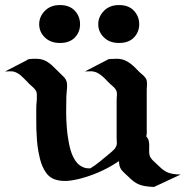

<svg xmlns="http://www.w3.org/2000/svg" viewBox="-43 -716 735 760"><path d="M-22.9 -433.1H-19.3Q-19.3 -433.1 -18.2 -433.1Q-17.1 -433.1 -15.5 -433.2Q-13.9 -433.3 -12.2 -433.5Q-10.5 -433.6 -9.5 -433.6Q-4.9 -433.6 -2.6 -433.6Q-0.2 -433.6 1.2 -433.6Q2.7 -433.6 4.2 -433.5Q5.6 -433.3 9 -433.1Q17.3 -431.2 24.4 -427.4Q31.5 -423.6 37.8 -418.5Q44.2 -413.3 49.9 -407.5Q55.7 -401.6 61.5 -395.8L73.7 -383.1Q80.8 -376.5 87.8 -370.4Q94.7 -364.3 99.9 -355.7Q101.1 -353.8 101.7 -351Q102.3 -348.1 102.5 -345.1Q102.8 -342 102.8 -339.1Q102.8 -336.2 102.8 -334Q103.3 -322.5 101.9 -311.3Q100.6 -300 100.6 -288.3Q100.6 -267.1 100.5 -245.7Q100.3 -224.4 101 -203.1Q101.6 -181.9 103.3 -160.6Q105 -139.4 108.6 -118.2Q111.1 -104 114.9 -88.4Q118.7 -72.8 124.9 -58.1Q131.1 -43.5 140.3 -31Q149.4 -18.6 163.1 -10.7Q171.9 -5.9 183.1 -3.2Q194.3 -0.5 204.6 0Q221.7 1.2 239.6 -1.7Q257.6 -4.6 274.2 -8.8Q298.6 -15.1 322 -23.8Q345.5 -32.5 367.9 -43.5Q383.8 -51.3 398.7 -59.9Q413.6 -68.6 428.2 -78.4Q428.2 -74.2 428.5 -70.1Q428.7 -65.9 429.7 -61.8Q432.4 -49.6 439.7 -41.4Q447 -33.2 456.1 -24.9Q465.6 -16.4 474.7 -7.6Q483.9 1.2 495.1 8.1Q503.2 12.9 512 15.9Q520.8 18.8 529.9 20.5Q539.1 22.2 548.3 22.9Q557.6 23.7 566.9 23.9L672.1 -25.1Q664.3 -25.4 656.4 -25.9Q648.4 -26.4 640.7 -27.7Q633.1 -29.1 625.5 -31.6Q617.9 -34.2 611.1 -38.3Q600.3 -44.7 591.7 -53.2Q583 -61.8 573.7 -70.1Q569.8 -73.7 565.9 -77.3Q562 -80.8 558.6 -84.7Q555.2 -88.6 552.6 -93Q550 -97.4 548.8 -103Q546.9 -112.5 547.4 -122.1Q547.9 -131.6 547.7 -140.9Q547.6 -150.1 545.5 -159.1Q543.5 -168 536.4 -176L535.6 -175.8Q538.1 -182.9 538 -190.6Q537.8 -198.2 537.8 -209.5V-361.1Q537.8 -370.4 538.7 -379.3Q539.6 -388.2 537.6 -397.5Q536.4 -402.8 533.1 -407.5Q529.8 -412.1 525.5 -416.3Q521.2 -420.4 516.6 -424.1Q512 -427.7 508.3 -431.4Q500.7 -439 493.2 -446.8Q485.6 -454.6 477.2 -461.3Q468.8 -468 459.5 -473.3Q450.2 -478.5 439.2 -481.2Q426.8 -484.1 413.7 -483.2Q400.6 -482.2 387.7 -482.2L293 -433.1Q299.6 -433.1 306.2 -433.6Q312.7 -434.1 319.3 -433.8L324.5 -433.3Q324.7 -432.9 327.9 -432.4Q331.1 -431.9 333 -431.4Q334.7 -430.9 336.3 -430.3Q337.9 -429.7 339.6 -429Q344.2 -427 348.6 -424.2Q353 -421.4 357.2 -418.2Q367.4 -410.4 375.9 -401.1Q384.3 -391.8 393.6 -383.3Q397.2 -379.9 401.1 -376.7Q405 -373.5 408.4 -369.9Q414.6 -363.5 417 -358Q419.4 -352.5 419.8 -346.9Q420.2 -341.3 419.4 -334.7Q418.7 -328.1 418.7 -319.8V-168.2Q418.7 -161.1 419.4 -153.4Q420.2 -145.8 417.7 -138.7Q417.2 -137.5 415.6 -134.4Q414.1 -131.3 413.3 -130.1L411.4 -127.4L408 -123.8Q402.8 -118.7 397.5 -114Q392.1 -109.4 386.5 -104.7Q368.9 -90.3 351.4 -75.8Q334 -61.3 314.5 -49.6Q297.9 -48.8 285.3 -54.4Q272.7 -60.1 263.4 -69.9Q254.2 -79.8 247.7 -92.8Q241.2 -105.7 236.9 -120Q232.7 -134.3 229.9 -148.8Q227.1 -163.3 225.3 -176Q224.6 -181.9 224 -185.9Q223.4 -189.9 223 -194Q222.7 -198 222.2 -202.6Q221.7 -207.3 221.2 -214.1Q218.8 -243.9 218.9 -274.7Q219 -305.4 219.7 -335.2Q220 -342.3 220.9 -351.1Q221.9 -359.9 222.4 -368.9Q222.9 -377.9 222 -386.2Q221.2 -394.5 217.5 -400.9Q214.1 -406.7 209.5 -411.6Q204.8 -416.5 199.7 -421.1Q190.2 -429.7 181.3 -439.2Q172.4 -448.7 162.8 -457.3Q153.3 -465.8 142.5 -472.4Q131.6 -479 118.4 -481.7Q114.5 -482.4 109.1 -482.9Q103.8 -483.4 97.9 -483.4Q92 -483.4 86.4 -483.2Q80.8 -482.9 76.9 -482.4H76.4Q75.9 -482.4 74.2 -482.3Q72.5 -482.2 71.8 -482.2L70.6 -481.4L61.5 -480Q61.3 -479.7 61 -479.7Q60.8 -479.7 60.3 -479.5L69.1 -480.7ZM428 -545.9Q390.9 -545.9 368.4 -567.9Q345.9 -589.8 345.9 -620.1Q345.9 -650.1 368.5 -673.1Q391.1 -696 428 -696Q466.3 -696 487.2 -673.5Q508.1 -650.9 508.1 -620.1Q508.1 -589.4 487.3 -567.6Q466.6 -545.9 428 -545.9ZM194.1 -545.9Q157 -545.9 134.5 -567.9Q112.1 -589.8 112.1 -620.1Q112.1 -650.1 134.6 -673.1Q157.2 -696 194.1 -696Q232.2 -696 253.1 -673.6Q273.9 -651.1 273.9 -620.1Q273.9 -588.9 253.2 -567.4Q232.4 -545.9 194.1 -545.9ZM60.1 -479.5H60.3Z"/></svg>

Font: Autopia
Style: Bold
Weight: 700
Designer: Antoine Gelgon
Foundry: Antoine Gelgon
Version: 001.000